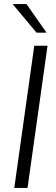

<svg xmlns="http://www.w3.org/2000/svg" viewBox="-20 -921 275 941"><path d="M50 0 148 -697H213L115 0ZM159 -761 42 -901H110L208 -761Z"/></svg>

Font: Hanken Grotesk Light
Style: Italic
Weight: 300
Italic angle: -8°
Designer: Alfredo Marco Pradil
Foundry: Hanken Design Co.
Version: Version 3.013